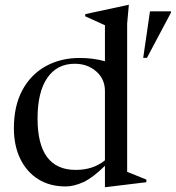

<svg xmlns="http://www.w3.org/2000/svg" viewBox="-20 -762 728 795"><path d="M586 -7.5 417 13H414.5V-75.5Q365 -26.5 325.8 -8.2Q286.5 10 251.5 10Q186 10 138 -20.2Q90 -50.5 63.8 -104.8Q37.5 -159 37.5 -231Q37.5 -323 72.2 -388Q107 -453 168.8 -487.5Q230.5 -522 310.5 -522Q336 -522 362.5 -518.8Q389 -515.5 414.5 -508.5V-657.5L333 -694.5V-703.5L512 -742H513.5L506.5 -664.5V-50.5L586 -18.5ZM414.5 -385.5Q414.5 -434.5 378.5 -466.2Q342.5 -498 289.5 -498Q216 -498 175.8 -439.5Q135.5 -381 135.5 -271Q135.5 -58.5 293.5 -58.5Q327.5 -58.5 357.2 -67.5Q387 -76.5 414.5 -98ZM573 -522.5 601 -715H688V-710L588.5 -522.5Z"/></svg>

Font: Newsreader Display
Style: Regular
Weight: 400
Designer: Hugues Gentile
Foundry: Production Type
Version: Version 1.001